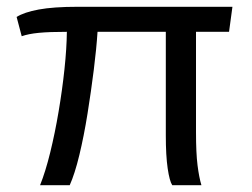

<svg xmlns="http://www.w3.org/2000/svg" viewBox="-20 -546 743 566"><path d="M98.1 0Q114.1 -39.8 128.1 -96.8Q142.1 -153.7 152.8 -217.4Q163.6 -281.1 170.1 -342.5Q176.6 -404 177.1 -452.2Q125.3 -452.2 94.4 -449.2Q63.6 -446.2 44 -439.2L29 -496Q51.1 -510 94.4 -518Q137.7 -526 209.3 -526H665.2L655.2 -452.2H557.8V-156Q557.8 -95 562.3 -59Q566.8 -23 573.8 0H487.8Q479.8 -12 474.3 -49.5Q468.8 -87 468.8 -147V-452.2H267.5Q264.5 -404 256.5 -340.3Q248.5 -276.6 238 -210.9Q227.5 -145.3 214 -89.3Q200.5 -33.3 185.5 0Z"/></svg>

Font: Archivo SemiBold
Style: Regular
Weight: 600
Designer: Hector Gatti
Foundry: Omnibus-Type
Version: Version 2.001